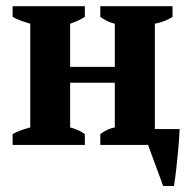

<svg xmlns="http://www.w3.org/2000/svg" viewBox="-20 -477 616 632"><path d="M259.3 0H21.5V-35.6Q34.7 -43 48.8 -48.1Q63 -53.2 79.6 -57.6V-398.9Q63 -403.8 48.8 -408.9Q34.7 -414.1 21.5 -421.4V-456.5H259.3V-421.4Q248.5 -414.6 236.8 -409.2Q225.1 -403.8 210.9 -398.9V-256.8H357.9V-398.9Q344.7 -401.9 333.3 -407.5Q321.8 -413.1 310.1 -421.4V-456.5H547.9V-421.4Q535.6 -413.6 521.7 -408Q507.8 -402.3 489.7 -398.9V-52.2H571.3Q570.8 -41 569.6 -21.2Q568.4 -1.5 565.9 23.9Q563.5 49.3 560.3 77.9Q557.1 106.4 552.7 135.3H517.1L467.3 0H310.1V-35.6Q321.8 -44.4 333.3 -49.8Q344.7 -55.2 357.9 -57.6V-204.6H210.9V-57.6Q240.2 -49.8 259.3 -35.6Z"/></svg>

Font: PT Astra Serif
Style: Bold
Weight: 700
Designer: A.Korolkova, I. Chaeva
Foundry: ParaType Ltd
Version: Version 1.002